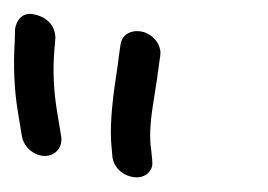

<svg xmlns="http://www.w3.org/2000/svg" viewBox="-76 -643 376 269"><path d="M137.1 -420 135.8 -433.6 135.7 -434C133.4 -447.8 134 -468.7 138.3 -495.7C142.7 -523.3 145.5 -542 146.6 -551.4L148.4 -564.2C151.2 -580.8 138 -594.3 125.3 -598.1C112.7 -601.8 95.7 -598 92.9 -580.8L91 -567.6C89.9 -558.1 88.3 -546.5 86 -531.8C80 -491.9 77.9 -460.5 80.3 -436.9L81.6 -422.4L81.7 -422C84.8 -403.3 102.9 -394.3 115.6 -394.5C122.4 -394.6 129.8 -397.1 134.1 -403.6C137.1 -408 138.1 -411.6 137.1 -420ZM9.7 -452 4.1 -486C-0.9 -515.7 -2.2 -544.6 0.2 -573L1.6 -589.5V-589.9C1.6 -596.3 -0.2 -603.4 -4.9 -609.4C-11.4 -617.7 -20.8 -621.5 -29.8 -623.1C-45 -625.8 -52.9 -614.3 -54.8 -603L-54.9 -602.1L-55.3 -585.6C-57.5 -551.3 -56.2 -517.6 -50.9 -486L-45.3 -452C-42.8 -437 -28.2 -424.5 -13.2 -424.5C1.8 -424.5 12.2 -437 9.7 -452Z"/></svg>

Font: MewTooHand
Style: BdCondLta
Weight: 400
Designer: Mew Too, Robert Jablonski
Version: Version 0.77